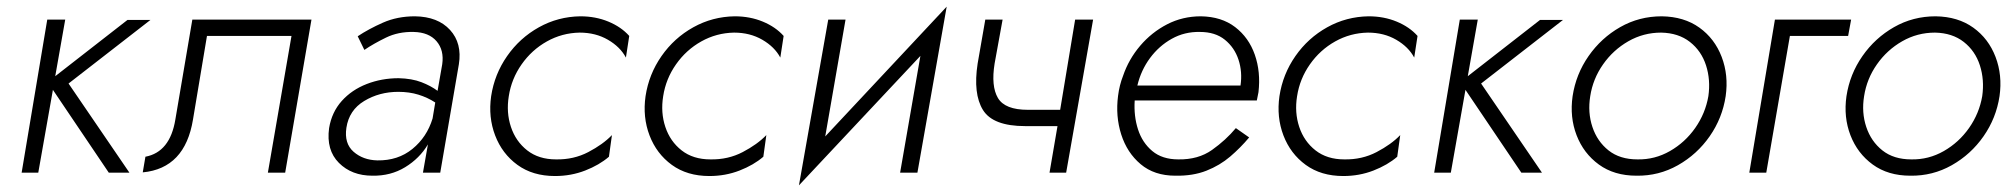

<svg xmlns="http://www.w3.org/2000/svg" viewBox="-20 -519 6050 577"><path d="M122 -460H176L146 -290L363 -459H432L186 -268L369 0H307L139 -249L95 0H45Z M916 -460 837 0H785L856 -411H602L560 -160Q536 -13 409 -1L417 -48Q491 -62 507 -160L558 -460Z M1075 -369 1055 -410Q1088 -432 1131 -451Q1174 -470 1227 -470Q1296 -469 1332.5 -429Q1369 -389 1359 -326L1303 0H1251L1266 -85Q1241 -43 1197.5 -16.5Q1154 10 1099 9Q1037 9 998.5 -29.5Q960 -68 969 -134Q977 -182 1007 -215.5Q1037 -249 1082 -266.5Q1127 -284 1178 -284Q1218 -283 1246.5 -272Q1275 -261 1295 -246L1309 -326Q1315 -368 1292 -395Q1269 -422 1223 -423Q1177 -424 1140 -406Q1103 -388 1075 -369ZM1021 -135Q1014 -88 1042.5 -63Q1071 -38 1114 -37Q1176 -36 1219.5 -71.5Q1263 -107 1280 -163L1288 -211Q1265 -226 1237.5 -234.5Q1210 -243 1177 -243Q1120 -243 1074.5 -215.5Q1029 -188 1021 -135Z M1509 -230Q1501 -181 1515.5 -137.5Q1530 -94 1564.5 -67Q1599 -40 1651 -40Q1704 -39 1748 -62Q1792 -85 1819 -113L1810 -48Q1781 -23 1738.5 -6.5Q1696 10 1648 10Q1581 10 1535 -23.5Q1489 -57 1468 -112Q1447 -167 1456 -230Q1466 -296 1504 -350.5Q1542 -405 1599.5 -437Q1657 -469 1724 -470Q1770 -470 1808.5 -454Q1847 -438 1871 -411L1861 -346Q1844 -378 1807 -399.5Q1770 -421 1722 -421Q1669 -420 1623.5 -394.5Q1578 -369 1547.5 -325.5Q1517 -282 1509 -230Z M1973 -230Q1965 -181 1979.5 -137.5Q1994 -94 2028.5 -67Q2063 -40 2115 -40Q2168 -39 2212 -62Q2256 -85 2283 -113L2274 -48Q2245 -23 2202.5 -6.5Q2160 10 2112 10Q2045 10 1999 -23.5Q1953 -57 1932 -112Q1911 -167 1920 -230Q1930 -296 1968 -350.5Q2006 -405 2063.5 -437Q2121 -469 2188 -470Q2234 -470 2272.5 -454Q2311 -438 2335 -411L2325 -346Q2308 -378 2271 -399.5Q2234 -421 2186 -421Q2133 -420 2087.5 -394.5Q2042 -369 2011.5 -325.5Q1981 -282 1973 -230Z M2521 -460 2460 -109 2825 -499 2737 0H2685L2746 -351L2381 38L2469 -460Z M2993 -460 2969 -328Q2958 -260 2979 -224.5Q3000 -189 3069 -189H3166L3211 -460H3265L3184 0H3134L3158 -140H3061Q2964 -140 2934 -188.5Q2904 -237 2918 -328L2941 -460Z M3734 -106Q3708 -75 3677 -48.5Q3646 -22 3605.5 -6Q3565 10 3512 9Q3449 9 3408 -25.5Q3367 -60 3349.5 -115Q3332 -170 3340 -231Q3344 -263 3355 -291Q3372 -341 3406.5 -381.5Q3441 -422 3487.5 -446Q3534 -470 3589 -470Q3651 -469 3692 -437.5Q3733 -406 3751 -354.5Q3769 -303 3762 -242Q3761 -236 3759.5 -229.5Q3758 -223 3757 -217H3390Q3387 -170 3400 -130Q3413 -90 3443 -65Q3473 -40 3521 -40Q3581 -39 3622.5 -68.5Q3664 -98 3694 -134ZM3586 -423Q3540 -424 3501.5 -402.5Q3463 -381 3436 -344.5Q3409 -308 3398 -262H3708Q3714 -303 3702 -339.5Q3690 -376 3661 -399.5Q3632 -423 3586 -423Z M3878 -230Q3870 -181 3884.5 -137.5Q3899 -94 3933.5 -67Q3968 -40 4020 -40Q4073 -39 4117 -62Q4161 -85 4188 -113L4179 -48Q4150 -23 4107.5 -6.5Q4065 10 4017 10Q3950 10 3904 -23.5Q3858 -57 3837 -112Q3816 -167 3825 -230Q3835 -296 3873 -350.5Q3911 -405 3968.5 -437Q4026 -469 4093 -470Q4139 -470 4177.5 -454Q4216 -438 4240 -411L4230 -346Q4213 -378 4176 -399.5Q4139 -421 4091 -421Q4038 -420 3992.5 -394.5Q3947 -369 3916.5 -325.5Q3886 -282 3878 -230Z M4367 -460H4421L4391 -290L4608 -459H4677L4431 -268L4614 0H4552L4384 -249L4340 0H4290Z M4706 -230Q4716 -296 4754 -350.5Q4792 -405 4849 -437.5Q4906 -470 4974 -470Q5041 -469 5087 -436Q5133 -403 5154 -348Q5175 -293 5166 -230Q5156 -164 5118 -109.5Q5080 -55 5022.5 -22.5Q4965 10 4898 9Q4831 9 4785 -24.5Q4739 -58 4718 -112.5Q4697 -167 4706 -230ZM4759 -230Q4751 -181 4765.5 -137.5Q4780 -94 4814 -67Q4848 -40 4901 -40Q4953 -39 4998.5 -65Q5044 -91 5074.5 -134.5Q5105 -178 5114 -230Q5121 -279 5107 -322.5Q5093 -366 5058.5 -393Q5024 -420 4972 -421Q4919 -421 4873.5 -395Q4828 -369 4797.5 -325.5Q4767 -282 4759 -230Z M5314 -460H5543L5534 -411H5359L5288 0H5237Z M5529 -230Q5539 -296 5577 -350.5Q5615 -405 5672 -437.5Q5729 -470 5797 -470Q5864 -469 5910 -436Q5956 -403 5977 -348Q5998 -293 5989 -230Q5979 -164 5941 -109.5Q5903 -55 5845.5 -22.5Q5788 10 5721 9Q5654 9 5608 -24.5Q5562 -58 5541 -112.5Q5520 -167 5529 -230ZM5582 -230Q5574 -181 5588.5 -137.5Q5603 -94 5637 -67Q5671 -40 5724 -40Q5776 -39 5821.5 -65Q5867 -91 5897.5 -134.5Q5928 -178 5937 -230Q5944 -279 5930 -322.5Q5916 -366 5881.5 -393Q5847 -420 5795 -421Q5742 -421 5696.5 -395Q5651 -369 5620.5 -325.5Q5590 -282 5582 -230Z"/></svg>

Font: Jost* Light
Style: Italic
Weight: 300
Italic angle: -10°
Version: Version 3.7